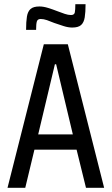

<svg xmlns="http://www.w3.org/2000/svg" viewBox="-20 -900 535 920"><path d="M16 0 190 -688H305L479 0H392L347 -183H145L101 0ZM163 -256H329L249 -592H243ZM105 -757Q105 -796 109 -820.5Q113 -845 126.5 -857Q140 -869 169 -869Q188 -869 210.5 -862Q233 -855 256 -846Q274 -839 290.5 -833.5Q307 -828 320 -828Q336 -828 338.5 -840.5Q341 -853 341 -880H390Q390 -842 386 -817Q382 -792 368.5 -780Q355 -768 326 -768Q307 -768 285 -775Q263 -782 240 -790Q221 -798 205 -803.5Q189 -809 175 -809Q160 -809 156.5 -797Q153 -785 153 -757Z"/></svg>

Font: Saira Condensed Medium
Style: Regular
Weight: 500
Width: 3
Designer: Hector Gatti with collaboration of the Omnibus-Type team
Foundry: Omnibus-Type
Version: Version 1.101